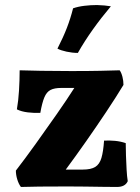

<svg xmlns="http://www.w3.org/2000/svg" viewBox="-20 -740 554 762"><path d="M63 2Q54 -10 48.5 -28Q43 -46 43 -63Q80 -111 122 -169.5Q164 -228 204.5 -286Q245 -344 275 -391H223Q196 -391 180.5 -383Q165 -375 156 -353.5Q147 -332 140 -292Q116 -291 90.5 -294Q65 -297 47 -306Q53 -340 55.5 -381.5Q58 -423 58 -461Q89 -460 142.5 -459Q196 -458 263 -458Q333 -458 378 -459Q423 -460 455 -461Q462 -451 466 -435Q470 -419 470 -403Q439 -352 401 -295Q363 -238 322 -179.5Q281 -121 241 -67H309Q341 -67 358 -77.5Q375 -88 382.5 -113Q390 -138 393 -182Q415 -183 436.5 -181Q458 -179 479 -172Q479 -150 480 -121.5Q481 -93 482.5 -66Q484 -39 487 -21Q477 2 444 2Q421 2 387.5 1.5Q354 1 317.5 0.5Q281 0 249 0Q183 0 136.5 0.5Q90 1 63 2ZM289 -530Q267 -530 244 -535Q221 -540 208 -547Q231 -592 245.5 -629.5Q260 -667 270 -707Q290 -714 315 -717Q340 -720 365 -720Q398 -719 420 -715Q382 -670 348.5 -623Q315 -576 289 -530Z"/></svg>

Font: Vollkorn ExtraBold
Style: Regular
Weight: 800
Designer: Friedrich Althausen
Foundry: Friedrich Althausen
Version: Version 5.000; ttfautohint (v1.8.3)